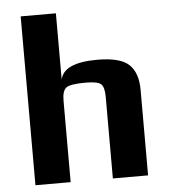

<svg xmlns="http://www.w3.org/2000/svg" viewBox="-51 -746 697 793"><g transform="rotate(-5 297.5 -350.0)"><path d="M531 0V-355C531 -401.7 519 -436.5 495 -459.5C471 -482.5 427 -494 363 -494C270.3 -494 219.3 -471 210 -425V-700H64V0H210V-338C210 -365.3 215.7 -383.2 227 -391.5C238.3 -399.8 265 -404 307 -404C341 -404 362.5 -399.7 371.5 -391C380.5 -382.3 385 -364.7 385 -338V0Z"/></g></svg>

Font: Play
Style: Bold
Weight: 700
Designer: Jonas Hecksher
Foundry: Jonas Hecksher, Playtypeª, e-types AS
Version: Version 1.002